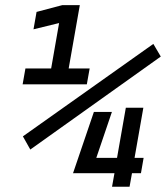

<svg xmlns="http://www.w3.org/2000/svg" viewBox="-20 -713 634 733"><path d="M407.7 0H474.6L483.9 -51.8H518.1L528.3 -110.4H493.7L527.3 -301.8H460.4L426.8 -110.4H347.7L407.2 -285.6H338.4L259.3 -53.2L258.3 -51.8H417ZM66.4 -391.1H311.5L322.3 -451.7H242.2L284.7 -693.4H217.8L119.6 -667.5L107.9 -601.1L205.6 -625L175.3 -451.7H77.1ZM95.7 -142.1 593.8 -497.1 565.4 -545.4 67.4 -192.4Z"/></svg>

Font: Cascadia Mono NF SemiLight
Style: Italic
Weight: 350
Italic angle: -10°
Monospace: yes
Designer: Aaron Bell
Foundry: Saja Typeworks
Version: Version 2404.023